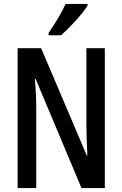

<svg xmlns="http://www.w3.org/2000/svg" viewBox="-20 -960 625 980"><path d="M427 -931V-940H315C294 -895 265 -845 228 -792V-780H292C335 -818 402 -890 427 -931ZM515 0V-714H421V-316C421 -278 423 -228 426 -166H423L190 -714H70V0H165V-407C165 -448 163 -498 158 -557H162L396 0Z"/></svg>

Font: Noto Sans Devanagari ExtraCondensed Medium
Style: Regular
Weight: 500
Width: 2
Designer: Jelle Bosma - Monotype Design Team
Foundry: Monotype Imaging Inc.
Version: Version 2.004